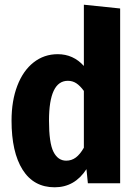

<svg xmlns="http://www.w3.org/2000/svg" viewBox="-20 -778 582 815"><path d="M490 -742V0H353L347 -60Q297 17 212 17Q123 17 76 -57.5Q29 -132 29 -266Q29 -350 53.5 -414Q78 -478 122.5 -513Q167 -548 225 -548Q291 -548 336 -498V-758ZM336 -151V-392Q320 -414 304 -424.5Q288 -435 268 -435Q188 -435 188 -266Q188 -171 207 -133.5Q226 -96 261 -96Q284 -96 302 -109.5Q320 -123 336 -151Z"/></svg>

Font: Fira Sans Condensed
Style: Bold
Weight: 700
Width: 3
Designer: bBox Type GmbH & Carrois Corporate GbR & Edenspiekermann AG
Foundry: bBox Type GmbH & Carrois Corporate GbR & Edenspiekermann AG
Version: Version 4.301